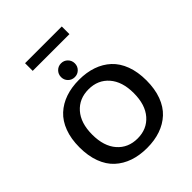

<svg xmlns="http://www.w3.org/2000/svg" viewBox="-288 -1245 1427 1427"><g transform="rotate(-45 425.0 -532.0)"><path d="M224.5 -1076.5H610.5V-996H224.5ZM464.5 -762.5Q443.5 -741.5 413 -741.5Q382.5 -741.5 361.5 -762.5Q340.5 -783.5 340.5 -814Q340.5 -844.5 361.5 -865.8Q382.5 -887 413 -887Q443.5 -887 464.5 -865.8Q485.5 -844.5 485.5 -814Q485.5 -783.5 464.5 -762.5ZM421 11Q342 11 278 -11Q214 -33 166.8 -76.5Q119.5 -120 93.8 -189.2Q68 -258.5 68 -348Q68 -437.5 93.8 -506.2Q119.5 -575 166.8 -618.5Q214 -662 278 -684Q342 -706 421 -706Q499.5 -706 563.2 -684Q627 -662 674 -618.5Q721 -575 746.8 -506.2Q772.5 -437.5 772.5 -348Q772.5 -258.5 746.8 -189.2Q721 -120 674 -76.5Q627 -33 563.2 -11Q499.5 11 421 11ZM421 -89Q519.5 -89 579.2 -157.5Q639 -226 639 -348Q639 -469 579.2 -537.5Q519.5 -606 421 -606Q322 -606 262 -537.8Q202 -469.5 202 -348Q202 -226 262 -157.5Q322 -89 421 -89Z"/></g></svg>

Font: League Mono Wide Medium
Style: Regular
Weight: 500
Width: 8
Designer: Tyler Finck
Foundry: The League of Moveable Type / Tyler Finck
Version: Version 2.210